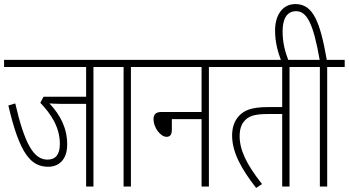

<svg xmlns="http://www.w3.org/2000/svg" viewBox="-20 -916 1713 943"><path d="M439 -587H525V-622H0V-587H403V-441H194L178 -411C231 -356 274 -291 274 -209C274 -157 253 -132 213 -132C146 -132 101 -208 55 -408L21 -398C77 -157 133 -97 217 -97C267 -97 310 -130 310 -206C310 -288 276 -351 223 -408C239 -407 257 -406 275 -406H403V0H439Z M623 -587H709V-622H513V-587H587V0H623Z M697 -622V-587H970V-366H773C743 -366 734 -352 734 -330C734 -290 768 -244 798 -244C815 -244 824 -254 824 -279V-331H970V0H1006V-587H1092V-622Z M1402 -587H1489V-622H1080V-587H1366V-390H1295C1213 -390 1179 -373 1155 -348C1129 -321 1120 -286 1120 -250C1120 -166 1168 -83 1238 7L1267 -12C1190 -109 1157 -180 1157 -247C1157 -280 1165 -304 1178 -319C1198 -344 1225 -356 1295 -356H1366V0H1402Z M1362 -615H1398C1380 -663 1368 -704 1368 -763C1368 -820 1387 -861 1434 -861C1485 -861 1518 -807 1550 -622H1477V-587H1551V0H1587V-587H1673V-622H1585C1552 -811 1517 -896 1431 -896C1365 -896 1331 -838 1331 -767C1331 -707 1345 -659 1362 -615Z"/></svg>

Font: Noto Sans Devanagari UI ExtraCondensed ExtraLight
Style: Regular
Weight: 200
Width: 2
Designer: Jelle Bosma - Monotype Design Team
Foundry: Monotype Imaging Inc.
Version: Version 2.004